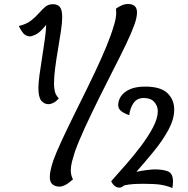

<svg xmlns="http://www.w3.org/2000/svg" viewBox="-20 -907 941 960"><path d="M278 26Q256 26 242.5 15Q229 4 229 -23Q229 -52 247 -106Q260 -142 287 -200.5Q314 -259 348.5 -329Q383 -399 419 -472Q455 -545 485 -612Q515 -679 533 -729Q544 -760 552.5 -789.5Q561 -819 561 -845Q561 -850 560.5 -854.5Q560 -859 560 -864Q574 -874 589.5 -880.5Q605 -887 620 -887Q665 -887 665 -845Q665 -834 662 -818Q659 -802 651 -781Q638 -744 610.5 -686.5Q583 -629 547 -559Q511 -489 474.5 -415Q438 -341 406 -272Q374 -203 354 -147Q346 -122 340 -99Q334 -76 334 -55Q334 -30 345 -10Q319 12 304.5 19Q290 26 278 26ZM223 -386Q201 -386 186.5 -403.5Q172 -421 172 -467Q172 -492 177.5 -532.5Q183 -573 190.5 -619.5Q198 -666 204 -709.5Q210 -753 211 -783Q180 -744 159 -734.5Q138 -725 131 -725Q118 -725 105 -733Q92 -741 74 -777Q112 -786 135 -804Q158 -822 174.5 -841Q191 -860 206.5 -873Q222 -886 245 -886Q268 -886 279.5 -872Q291 -858 291 -820Q291 -796 285 -754Q279 -712 270.5 -663.5Q262 -615 256 -568.5Q250 -522 250 -489Q250 -470 254 -451Q258 -432 274 -415Q259 -398 245.5 -392Q232 -386 223 -386ZM842 33Q812 21 782.5 16.5Q753 12 700 12Q669 12 646 13.5Q623 15 601 20Q596 24 590.5 27.5Q585 31 577 31Q563 31 552.5 22Q542 13 536 -1Q569 -38 609 -83.5Q649 -129 685.5 -177.5Q722 -226 745.5 -271Q769 -316 769 -351Q769 -377 751.5 -397Q734 -417 699 -417Q666 -417 648.5 -393Q631 -369 626 -331Q596 -342 583.5 -353.5Q571 -365 571 -382Q571 -404 584.5 -425Q598 -446 628 -460Q658 -474 706 -474Q783 -474 817 -441.5Q851 -409 851 -359Q851 -311 822 -257.5Q793 -204 749.5 -151Q706 -98 662 -48Q691 -54 716 -57Q741 -60 754 -60Q795 -60 820 -50Q845 -40 845 1Q845 10 842 33Z"/></svg>

Font: Paprika
Style: Regular
Weight: 400
Designer: Eduardo Rodriguez Tunni
Foundry: Eduardo Rodriguez Tunni
Version: Version 1.010; ttfautohint (v1.8.3)